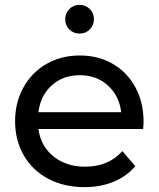

<svg xmlns="http://www.w3.org/2000/svg" viewBox="-20 -763 652 789"><path d="M568 -233H138Q147 -163 199.5 -120.5Q252 -78 330 -78Q425 -78 483 -142L536 -80Q500 -38 446.5 -16Q393 6 327 6Q243 6 178 -28.5Q113 -63 77.5 -125Q42 -187 42 -265Q42 -342 76.5 -404Q111 -466 171.5 -500.5Q232 -535 308 -535Q384 -535 443.5 -500.5Q503 -466 536.5 -404Q570 -342 570 -262Q570 -251 568 -233ZM138 -302H478Q470 -369 423.5 -411.5Q377 -454 308 -454Q239 -454 192.5 -412Q146 -370 138 -302ZM248 -684Q248 -709 265 -726Q282 -743 307 -743Q332 -743 349 -726Q366 -709 366 -684Q366 -659 349 -642Q332 -625 307 -625Q282 -625 265 -642Q248 -659 248 -684Z"/></svg>

Font: APTA Sans Medium
Style: Bold
Weight: 500
Version: Version 7.200